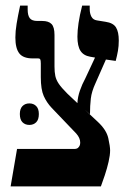

<svg xmlns="http://www.w3.org/2000/svg" viewBox="-20 -667 463 687"><path d="M18 0 41 -134H245Q257 -134 261 -140Q267 -146 267 -157Q267 -173 253 -189L165 -281Q147 -300 136.5 -323.5Q126 -347 126 -391V-440Q126 -451 124 -454.5Q122 -458 117 -458H97Q63 -458 49 -476Q35 -494 35 -533Q35 -555 39.5 -582.5Q44 -610 52 -647H79V-633Q79 -612 86.5 -602Q94 -592 114 -592H131Q154 -592 164.5 -581Q175 -570 175 -542V-429Q175 -409 178 -395Q181 -381 190.5 -367Q200 -353 221 -332L257 -298Q258 -320 266 -343Q274 -366 285 -386L320 -461L303 -464Q279 -468 268 -485Q257 -502 257 -536Q257 -557 261 -584.5Q265 -612 274 -647H301V-635Q301 -619 307 -607.5Q313 -596 327 -594L358 -589Q385 -585 395 -569Q405 -553 405 -522Q405 -502 402 -485Q399 -468 394 -449L359 -454L322 -370Q308 -340 305 -314.5Q302 -289 302 -258L284 -274L330 -231Q361 -202 367.5 -172.5Q374 -143 374 -129Q374 -112 368.5 -88Q363 -64 355 -40Q347 -16 341 0ZM51 -259Q51 -278 60.5 -287.5Q70 -297 85 -297Q100 -297 109.5 -287.5Q119 -278 119 -259Q119 -239 109.5 -229.5Q100 -220 85 -220Q70 -220 60.5 -229.5Q51 -239 51 -259Z"/></svg>

Font: Noto Serif Hebrew ExtraCondensed
Style: Bold
Weight: 700
Width: 2
Designer: Monotype Design Team
Foundry: Monotype Imaging Inc.
Version: Version 2.004; ttfautohint (v1.8.4.7-5d5b)